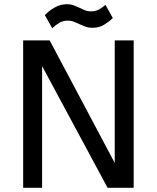

<svg xmlns="http://www.w3.org/2000/svg" viewBox="-20 -892 745 912"><path d="M180 -578V0H90V-700H216L525 -118V-700H615V0H491ZM516 -806Q498 -789 474.5 -774.5Q451 -760 420 -760Q400 -760 385.5 -765.5Q371 -771 358 -777Q345 -783 331.5 -788.5Q318 -794 301 -794Q279 -794 261 -783Q243 -772 228 -758L193 -820Q211 -840 239 -856Q267 -872 297 -872Q316 -872 330.5 -866.5Q345 -861 357.5 -855Q370 -849 383 -843.5Q396 -838 412 -838Q434 -838 451 -847.5Q468 -857 481 -869Z"/></svg>

Font: ABeeZee
Style: Regular
Weight: 400
Designer: Anja Meiners
Foundry: Anja Meiners
Version: Version 1.001